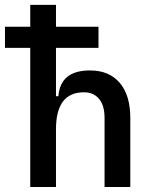

<svg xmlns="http://www.w3.org/2000/svg" viewBox="-20 -752 626 772"><path d="M400.4 0V-278.3Q400.4 -327.6 378.4 -354.2Q356.4 -380.9 317.4 -380.9Q205.1 -380.9 205.1 -232.4L174.8 -365.2H214.8Q222.7 -468.8 341.8 -468.8Q418.9 -468.8 461.4 -418.9Q503.9 -369.1 503.9 -278.3V0ZM101.6 0V-732.4H205.1V0ZM0 -559.6V-644.5H376V-559.6Z"/></svg>

Font: Cascadia Mono PL
Style: Regular
Weight: 400
Monospace: yes
Designer: Aaron Bell
Foundry: Saja Typeworks
Version: Version 2102.003